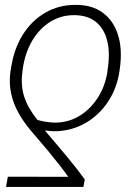

<svg xmlns="http://www.w3.org/2000/svg" viewBox="-20 -573 520 777"><path d="M317.4 183.6H4.4L11.7 142.1L256.3 142.6Q240.7 120.6 220.9 95.2Q201.2 69.8 176 39.3Q150.9 8.8 118.2 -28.8Q81.5 -69.8 57.9 -110.6Q34.2 -151.4 25.1 -194.1Q16.1 -236.8 22 -282.2L23.9 -292.5Q35.2 -373 71.5 -431.4Q107.9 -489.7 163.3 -521.7Q218.8 -553.7 286.1 -553.2Q353 -553.7 396.7 -521Q440.4 -488.3 458.3 -429.4Q476.1 -370.6 464.4 -291.5L462.9 -281.7Q452.6 -214.8 417.2 -161.4Q381.8 -107.9 328.1 -76.4Q274.4 -44.9 210 -42Q198.2 -41.5 187.3 -42.5Q176.3 -43.5 161.6 -44.9Q187 -15.1 210 12Q232.9 39.1 252.9 63.2Q272.9 87.4 290.3 109.6Q307.6 131.8 323.2 153.3ZM414.6 -281.7 415.5 -291.5Q426.3 -358.9 413.8 -408.2Q401.4 -457.5 367.7 -484.6Q334 -511.7 279.3 -511.7Q226.1 -511.7 182.4 -484.1Q138.7 -456.5 109.9 -407.5Q81.1 -358.4 71.8 -292.5L70.8 -282.2Q63 -226.6 78.6 -179.9Q94.2 -133.3 131.8 -87.4Q151.9 -82 169.2 -79.6Q186.5 -77.1 202.6 -76.7Q257.3 -77.1 301.5 -104Q345.7 -130.9 375.5 -177.2Q405.3 -223.6 414.6 -281.7Z"/></svg>

Font: Inter 18pt ExtraLight
Style: Italic
Weight: 250
Italic angle: -9.3988°
Designer: Rasmus Andersson
Foundry: rsms
Version: Version 4.001;git-66647c0bb